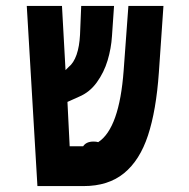

<svg xmlns="http://www.w3.org/2000/svg" viewBox="-20 -629 640 649"><path d="M70.5 -609H189.5L201.5 -392L212 -402.5Q229 -416 238.8 -444Q248.5 -472 250.5 -511.5L254.5 -609H365.5L358.5 -507Q356 -466 343.8 -425Q331.5 -384 307.2 -350.5Q283 -317 247 -302L208 -284.5L215.5 -134.5H261Q271.5 -150.5 296 -150.5Q306 -150.5 312 -148.5Q383.5 -195 398 -391L414 -609H532.5L517 -384Q508 -255.5 480.2 -171.2Q452.5 -87 399.2 -43.5Q346 0 262.5 0H106.5Z"/></svg>

Font: JuliaMono ExtraBold
Style: Regular
Weight: 800
Monospace: yes
Designer: cormullion
Foundry: corm
Version: Version 0.055; ttfautohint (v1.8.4)